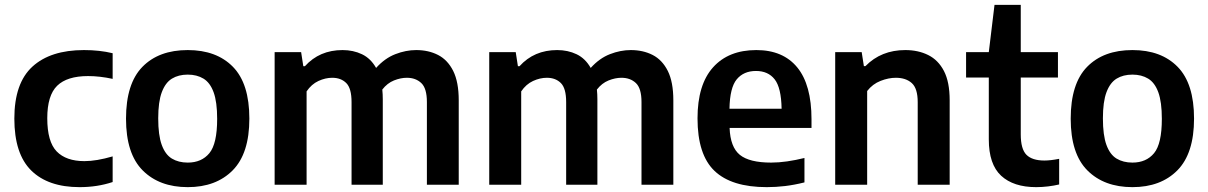

<svg xmlns="http://www.w3.org/2000/svg" viewBox="-20 -760 4972 790"><path d="M307.5 10Q178 10 108.5 -58.5Q39 -127 39 -272Q39 -418 113.5 -486Q188 -554 325.5 -554Q390 -554 443.5 -541V-435.5Q390 -447 342.5 -447Q256 -447 215.2 -407.2Q174.5 -367.5 174.5 -273.5Q174.5 -177 213.2 -137Q252 -97 327.5 -97Q376.5 -97 443.5 -116.5V-11Q380.5 10 307.5 10Z M752.5 10Q636 10 567.2 -58.8Q498.5 -127.5 498.5 -271.5Q498.5 -416 566 -485Q633.5 -554 752.5 -554Q871 -554 938.5 -485Q1006 -416 1006 -272Q1006 -128.5 937.5 -59.2Q869 10 752.5 10ZM752.5 -91Q809.5 -91 841.5 -129.8Q873.5 -168.5 873.5 -271Q873.5 -340.5 859 -380.2Q844.5 -420 817.2 -436.5Q790 -453 752.5 -453Q714.5 -453 687.5 -436.5Q660.5 -420 645.8 -380.8Q631 -341.5 631 -273Q631 -203.5 645.5 -163.8Q660 -124 687.2 -107.5Q714.5 -91 752.5 -91Z M1110 0V-545.5H1219L1228 -487.5H1234.5Q1294.5 -554 1389.5 -554Q1433.5 -554 1469.5 -536.8Q1505.5 -519.5 1527.5 -480.5Q1563.5 -520.5 1606.8 -537.2Q1650 -554 1692.5 -554Q1743 -554 1782.5 -533.8Q1822 -513.5 1844.8 -468Q1867.5 -422.5 1867.5 -347V0H1736.5V-340Q1736.5 -396.5 1713.5 -418.2Q1690.5 -440 1654 -440Q1628.5 -440 1601 -429Q1573.5 -418 1553 -391.5Q1555 -372.5 1555 -351V0H1426.5V-340Q1426.5 -396.5 1404.8 -418.2Q1383 -440 1347 -440Q1319 -440 1290.2 -426.8Q1261.5 -413.5 1241.5 -384V0Z M1993 0V-545.5H2102L2111 -487.5H2117.5Q2177.5 -554 2272.5 -554Q2316.5 -554 2352.5 -536.8Q2388.5 -519.5 2410.5 -480.5Q2446.5 -520.5 2489.8 -537.2Q2533 -554 2575.5 -554Q2626 -554 2665.5 -533.8Q2705 -513.5 2727.8 -468Q2750.5 -422.5 2750.5 -347V0H2619.5V-340Q2619.5 -396.5 2596.5 -418.2Q2573.5 -440 2537 -440Q2511.5 -440 2484 -429Q2456.5 -418 2436 -391.5Q2438 -372.5 2438 -351V0H2309.5V-340Q2309.5 -396.5 2287.8 -418.2Q2266 -440 2230 -440Q2202 -440 2173.2 -426.8Q2144.5 -413.5 2124.5 -384V0Z M3135 10Q2990 10 2920 -56.8Q2850 -123.5 2850 -273Q2850 -411.5 2913.8 -482.8Q2977.5 -554 3092 -554Q3202 -554 3260.5 -482.5Q3319 -411 3319 -269V-233.5H2982Q2985 -154.5 3024.2 -122.8Q3063.5 -91 3153 -91Q3184.5 -91 3219 -96Q3253.5 -101 3290 -110V-9.5Q3248 1 3210.2 5.5Q3172.5 10 3135 10ZM3090.5 -468Q3040 -468 3011.5 -433.8Q2983 -399.5 2981.5 -312.5H3196Q3194.5 -399 3167.5 -433.5Q3140.5 -468 3090.5 -468Z M3416.5 0V-545.5H3525.5L3534.5 -488H3541Q3605.5 -554 3705 -554Q3758 -554 3799.2 -533.5Q3840.5 -513 3864 -467.8Q3887.5 -422.5 3887.5 -347V0H3756V-339.5Q3756 -396 3731.8 -418Q3707.5 -440 3666 -440Q3636 -440 3603.2 -427.2Q3570.5 -414.5 3548 -385.5V0Z M4243.5 10Q4150 10 4099.2 -37Q4048.5 -84 4048.5 -186.5V-441H3955V-545.5H4048.5L4072 -740H4180V-545.5H4333V-441H4180V-207Q4180 -146.5 4203.5 -123Q4227 -99.5 4277.5 -99.5Q4302.5 -99.5 4338 -106.5V-1Q4317 4 4292.2 7Q4267.5 10 4243.5 10Z M4639.5 10Q4523 10 4454.2 -58.8Q4385.5 -127.5 4385.5 -271.5Q4385.5 -416 4453 -485Q4520.5 -554 4639.5 -554Q4758 -554 4825.5 -485Q4893 -416 4893 -272Q4893 -128.5 4824.5 -59.2Q4756 10 4639.5 10ZM4639.5 -91Q4696.5 -91 4728.5 -129.8Q4760.5 -168.5 4760.5 -271Q4760.5 -340.5 4746 -380.2Q4731.5 -420 4704.2 -436.5Q4677 -453 4639.5 -453Q4601.5 -453 4574.5 -436.5Q4547.5 -420 4532.8 -380.8Q4518 -341.5 4518 -273Q4518 -203.5 4532.5 -163.8Q4547 -124 4574.2 -107.5Q4601.5 -91 4639.5 -91Z"/></svg>

Font: Encode Sans SmBold
Style: Regular
Weight: 600
Designer: Multiple Designers
Foundry: Impallari Type
Version: Version 3.002; ttfautohint (v1.8.3) -l 8 -r 50 -G 200 -x 14 